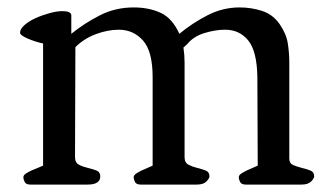

<svg xmlns="http://www.w3.org/2000/svg" viewBox="-20 -497 875 517"><path d="M43 -20Q43 -25 49.5 -29.5Q56 -34 65 -38Q74 -42 83 -45.5Q92 -49 96 -51V-380Q76 -384 55 -393Q34 -402 34 -409Q34 -419 46 -429.5Q58 -440 75.5 -448Q93 -456 113 -461.5Q133 -467 148 -467Q170 -467 172 -457V-406Q208 -435 249.5 -456Q291 -477 340 -477Q381 -477 412.5 -462.5Q444 -448 463 -406Q498 -435 539 -456Q580 -477 625 -477Q657 -477 686 -467.5Q715 -458 733 -432Q751 -406 755 -380Q759 -354 759 -329V-70Q759 -57 769.5 -52.5Q780 -48 792.5 -45Q805 -42 815.5 -38Q826 -34 826 -22Q826 -17 818 -8.5Q810 0 792 0H642Q630 0 626.5 -7Q623 -14 623 -20Q623 -25 629.5 -29.5Q636 -34 644.5 -38Q653 -42 661.5 -45.5Q670 -49 674 -51L673 -289Q672 -359 648.5 -388Q625 -417 586 -417Q560 -417 530.5 -408Q501 -399 484 -378L474 -369Q477 -348 477 -329V-74Q477 -59 487.5 -53.5Q498 -48 510.5 -45Q523 -42 533.5 -38Q544 -34 544 -22Q544 -17 536 -8.5Q528 0 510 0H359Q347 0 343.5 -7Q340 -14 340 -20Q340 -25 346.5 -29.5Q353 -34 361.5 -38Q370 -42 378.5 -45.5Q387 -49 391 -51V-289Q391 -359 365 -388Q339 -417 300 -417Q270 -417 238 -405Q206 -393 183 -370L182 -74Q182 -59 192.5 -53.5Q203 -48 216 -45Q229 -42 239.5 -38Q250 -34 250 -22Q250 0 216 0H62Q50 0 46.5 -7Q43 -14 43 -20Z"/></svg>

Font: Asar
Style: Regular
Weight: 400
Designer: Eben Sorkin
Foundry: Eben Sorkin, Pria Ravichandran
Version: Version 1.003; ttfautohint (v1.3) -l 8 -r 50 -G 0 -x 0 -H 45